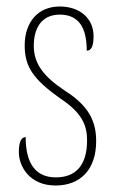

<svg xmlns="http://www.w3.org/2000/svg" viewBox="-20 -561 355 591"><path d="M151 10C229 10 276 -41 276 -126C276 -185 256 -234 178 -283C114 -326 84 -365 84 -420C84 -473 107 -516 164 -516C221 -516 247 -478 247 -405C262 -405 268 -421 268 -450C268 -504 226 -541 164 -541C97 -541 56 -493 56 -421C56 -355 83 -317 164 -259C234 -213 248 -174 248 -129C248 -52 213 -15 152 -15C88 -15 59 -60 59 -139C46 -139 38 -125 38 -93C38 -50 70 10 151 10Z"/></svg>

Font: Noto Serif Sinhala ExtraCondensed Thin
Style: Regular
Weight: 100
Width: 2
Designer: Jelle Bosma - Monotype Design Team
Foundry: Monotype Imaging Inc.
Version: Version 2.007